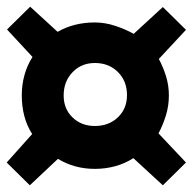

<svg xmlns="http://www.w3.org/2000/svg" viewBox="-22 -614 575 573"><path d="M67 -61 -2 -129 74 -214Q58 -239 50.5 -268Q43 -297 43 -329Q43 -361 51 -390Q59 -419 75 -444L-1 -526L68 -594L150 -519Q174 -533 202 -540Q230 -547 261 -547Q291 -547 321.5 -537Q352 -527 377 -513L464 -593L533 -525L452 -438Q465 -414 473.5 -386.5Q482 -359 482 -329Q482 -298 473 -269Q464 -240 451 -216L533 -129L464 -61L376 -142Q351 -126 322 -118Q293 -110 261 -110Q200 -110 151 -140ZM261 -238Q303 -238 330 -264Q357 -290 357 -330Q357 -372 330 -399Q303 -426 261 -426Q221 -426 194.5 -398.5Q168 -371 168 -329Q168 -289 194.5 -263.5Q221 -238 261 -238Z"/></svg>

Font: Faustina Light ExtraBold
Style: Regular
Weight: 800
Version: Version 1.200